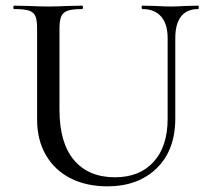

<svg xmlns="http://www.w3.org/2000/svg" viewBox="-20 -645 740 678"><path d="M483 -613Q480 -613 480 -619Q480 -625 483 -625L528 -624Q564 -622 585 -622Q603 -622 637 -624L680 -625Q682 -625 682 -619Q682 -613 680 -613Q640 -613 619.5 -587Q599 -561 599 -510V-227Q599 -115 533.5 -51Q468 13 359 13Q285 13 229 -15.5Q173 -44 142 -97.5Q111 -151 111 -223V-544Q111 -574 105 -588Q99 -602 82.5 -607.5Q66 -613 30 -613Q27 -613 27 -619Q27 -625 30 -625L80 -624Q124 -622 150 -622Q179 -622 221 -624L270 -625Q273 -625 273 -619Q273 -613 270 -613Q235 -613 218.5 -607Q202 -601 196 -586.5Q190 -572 190 -542V-258Q190 -140 241.5 -79.5Q293 -19 386 -19Q473 -19 522.5 -73.5Q572 -128 572 -226V-510Q572 -560 549 -586.5Q526 -613 483 -613Z"/></svg>

Font: Cormorant Garamond Medium
Style: Regular
Weight: 500
Designer: Christian Thalmann (Catharsis Fonts)
Foundry: Catharsis Fonts
Version: Version 4.000